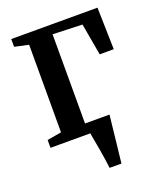

<svg xmlns="http://www.w3.org/2000/svg" viewBox="-133 -619 746 885"><g transform="rotate(-20 240.0 -176.5)"><path d="M251 180Q249 160 245 135Q241 110 236.8 84.5Q232.5 59 228.2 36.5Q224 14 221.5 -1L187 -51H334.5Q332.5 -32 329.8 -8.5Q327 15 324.5 40.5Q322 66 319 91.2Q316 116.5 313.5 139.5Q311 162.5 309 180ZM26.5 0V-38.5L96.5 -50.5V-480L28 -495V-533H451L456 -327.5H387L359.5 -483.5L214.5 -488.5V-50.5L320 -38.5V0Z"/></g></svg>

Font: Merriweather 72pt SemiBold
Style: Regular
Weight: 600
Version: Version 2.100